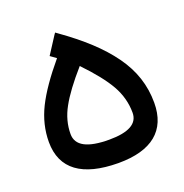

<svg xmlns="http://www.w3.org/2000/svg" viewBox="-116 -735 805 840"><g transform="rotate(-20 286.0 -315.5)"><path d="M280.8 -456.5C333 -402.3 370.6 -355 393.6 -314.5C416.5 -273.9 428.2 -231 428.2 -185.5C428.2 -134.8 382.8 -109.4 292.5 -109.4C191.4 -109.4 141.1 -136.2 141.1 -190.4C141.1 -231.9 151.9 -272.5 173.8 -312C195.3 -351.6 231 -399.9 280.8 -456.5ZM171.9 -542.5 199.2 -522.9C144 -457 103.5 -398.9 78.1 -347.7C52.7 -296.4 40 -243.7 40 -189.9C40 -63 128.9 -0.5 293.9 0.5H296.4C450.2 0.5 532.2 -64.9 532.2 -194.3C532.2 -276.4 508.3 -349.6 457.5 -420.4C406.7 -490.7 337.4 -554.2 237.8 -625L229.5 -630.9L223.6 -622.6Z"/></g></svg>

Font: Shabnam Medium
Style: Regular
Weight: 500
Foundry: DejaVu fonts team - Redesigned by Saber Rastikerdar - Based on Vazir font
Version: Version 5.0.1